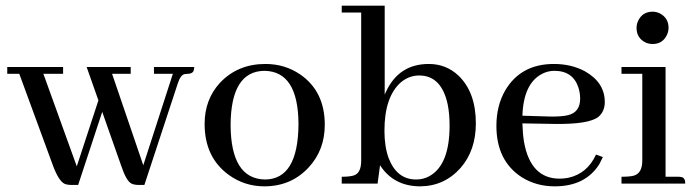

<svg xmlns="http://www.w3.org/2000/svg" viewBox="-20 -655 2492 685"><path d="M205.1 -391.6V-416H5.9V-391.6H48.8L168.9 -64.5Q189.5 -8.8 210.9 1Q220.7 4.9 237.3 4.9H258.8L344.7 -255.9L412.1 -64.5Q430.7 -8.8 449.2 0Q459 4.9 476.6 4.9H495.1L614.3 -357.4Q624 -387.7 638.7 -390.6Q643.6 -391.6 648.4 -391.6Q669.9 -391.6 671.9 -407.2Q672.9 -411.1 672.9 -416H529.3V-391.6H596.7L491.2 -65.4L379.9 -391.6H446.3V-416H289.1L331.1 -296.9L253.9 -61.5L134.8 -391.6Z M802.7 -209Q803.7 -401.4 923.8 -402.3Q1043.9 -400.4 1044.9 -212.9Q1043.9 -15.6 925.8 -14.6Q803.7 -16.6 802.7 -209ZM926.8 -426.8Q828.1 -426.8 764.6 -359.4Q710 -299.8 710 -212.9Q710 -93.8 795.9 -31.2Q852.5 9.8 922.9 9.8Q1019.5 9.8 1082 -58.6Q1138.7 -120.1 1138.7 -210Q1138.7 -329.1 1050.8 -389.6Q996.1 -426.8 926.8 -426.8Z M1477.5 9.8Q1564.5 9.8 1623 -55.7Q1677.7 -118.2 1677.7 -214.8Q1677.7 -326.2 1615.2 -385.7Q1571.3 -426.8 1509.8 -426.8Q1402.3 -426.8 1356.4 -326.2Q1354.5 -321.3 1352.5 -317.4V-634.8H1199.2V-610.4H1268.6V-82Q1268.6 -38.1 1243.2 -29.3Q1228.5 -24.4 1199.2 -24.4V0H1327.1L1335.9 -65.4Q1383.8 8.8 1477.5 9.8ZM1475.6 -385.7Q1554.7 -385.7 1577.1 -283.2Q1584 -249 1584 -207Q1584 -66.4 1511.7 -26.4Q1490.2 -14.6 1464.8 -14.6Q1395.5 -14.6 1366.2 -91.8Q1351.6 -132.8 1351.6 -188.5Q1351.6 -309.6 1410.2 -361.3Q1439.5 -385.7 1475.6 -385.7Z M1958 -402.3Q2024.4 -402.3 2043.9 -341.8Q2049.8 -323.2 2049.8 -302.7Q2049.8 -254.9 2006.8 -244.1Q1982.4 -238.3 1939.5 -239.3L1843.8 -242.2Q1847.7 -357.4 1914.1 -391.6Q1934.6 -402.3 1958 -402.3ZM2130.9 -94.7 2106.4 -103.5Q2075.2 -35.2 2006.8 -20.5Q1991.2 -17.6 1976.6 -17.6Q1873 -17.6 1849.6 -148.4Q1844.7 -178.7 1843.8 -214.8L1956.1 -212.9Q2081.1 -210.9 2115.2 -238.3Q2137.7 -257.8 2137.7 -291Q2137.7 -360.4 2067.4 -400.4Q2018.6 -426.8 1956.1 -426.8Q1837.9 -426.8 1782.2 -332Q1751 -277.3 1751 -206.1Q1751 -81.1 1841.8 -22.5Q1893.6 9.8 1959 9.8Q2068.4 9.8 2118.2 -69.3Q2125 -82 2130.9 -94.7Z M2400.4 -24.4H2354.5V-416H2197.3V-391.6H2271.5V-82Q2271.5 -37.1 2241.2 -28.3Q2226.6 -24.4 2197.3 -24.4V0H2424.8Q2424.8 -21.5 2410.2 -23.4Q2406.2 -24.4 2400.4 -24.4ZM2365.2 -555.7Q2365.2 -590.8 2334 -607.4Q2321.3 -613.3 2308.6 -613.3Q2272.5 -613.3 2256.8 -581.1Q2251 -568.4 2251 -555.7Q2251 -518.6 2284.2 -502.9Q2295.9 -498 2308.6 -498Q2343.8 -498 2359.4 -530.3Q2365.2 -543 2365.2 -555.7Z"/></svg>

Font: Abhaya Libre Medium
Style: Regular
Weight: 500
Designer: Pushpananda Ekanayake, Sol Matas, Pathum Egodawatta
Foundry: Mooniak
Version: Version 1.050 ; ttfautohint (v1.6)